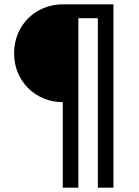

<svg xmlns="http://www.w3.org/2000/svg" viewBox="-20 -718 640 887"><path d="M270 149H342V-634H432V149H504V-698H270C146 -698 45 -603 45 -472C45 -341 146 -246 270 -246Z"/></svg>

Font: IBM Plex Mono
Style: Regular
Weight: 400
Monospace: yes
Designer: Mike Abbink, Paul van der Laan, Pieter van Rosmalen
Foundry: Bold Monday
Version: Version 2.004